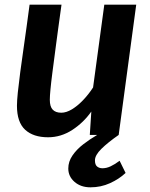

<svg xmlns="http://www.w3.org/2000/svg" viewBox="-20 -577 642 821"><path d="M185.5 10Q122.5 10 87.5 -22.2Q52.5 -54.5 52.5 -125Q52.5 -145.5 56.2 -181.8Q60 -218 66.5 -268Q72.5 -312 79.5 -361.5Q86.5 -411 93.5 -461Q100.5 -511 106.5 -557H243Q240.5 -540 236.8 -512.5Q233 -485 228.5 -452Q224 -419 219.5 -384.8Q215 -350.5 211 -319.8Q207 -289 204 -266.5Q198.5 -224 195.8 -195Q193 -166 193 -150.5Q193 -121 205.5 -108Q218 -95 242 -95Q263.5 -95 287.5 -109.5Q311.5 -124 335 -148.5Q358.5 -173 378 -203L426 -557H562.5L487.5 0H364L370.5 -100Q337 -52.5 288.8 -21.2Q240.5 10 185.5 10ZM367 224Q325.5 224 298.8 200.8Q272 177.5 272 143.5Q272 114 289.8 88Q307.5 62 336 40Q364.5 18 395.5 0L443.5 -27.5L487.5 0Q441.5 32 413.8 59.2Q386 86.5 386 108.5Q386 127.5 395.2 135Q404.5 142.5 418 142.5Q435.5 142.5 453 134.2Q470.5 126 491.5 110.5L517 162.5Q489.5 188.5 450.5 206.2Q411.5 224 367 224Z"/></svg>

Font: Merriweather Sans SemiBold
Style: Italic
Weight: 600
Italic angle: -7.5°
Designer: Eben Sorkin
Foundry: Eben Sorkin
Version: Version 2.001